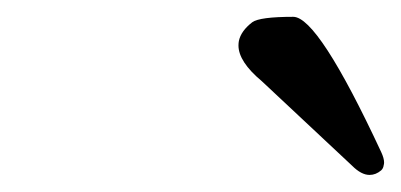

<svg xmlns="http://www.w3.org/2000/svg" viewBox="-20 -721 472 226"><path d="M428.7 -542Q432.1 -534.7 432.1 -529.8Q432.1 -527.8 431.6 -526.4Q431.2 -522.9 428.7 -520.5Q422.4 -515.1 415 -515.1Q405.3 -515.1 394.5 -525.9Q392.1 -528.3 288.1 -625.5Q260.7 -648.4 260.7 -667.5Q260.7 -670.4 261.2 -672.9Q263.7 -684.6 276.9 -694.8Q285.6 -701.2 325.2 -701.2Q354.5 -701.2 428.7 -542Z"/></svg>

Font: inglobal
Style: Italic
Weight: 400
Italic angle: -12°
Designer: Andrey Kochetov, Denis Davydov, Evgeny Yurtaev
Foundry: inglobal
Version: Version 1.00 September 25, 2014, initial release